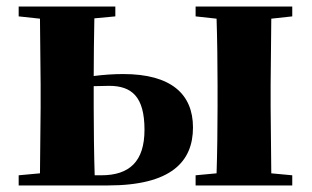

<svg xmlns="http://www.w3.org/2000/svg" viewBox="-20 -566 953 586"><path d="M37 0H309C503 0 569 -73 569 -177C569 -279 502 -340 356 -340C328 -340 297 -338 266 -334C266 -389 267 -460 268 -510L332 -516V-546H37V-516L102 -509L104 -308V-238L102 -37L37 -31ZM266 -303 313 -304C382 -304 421 -271 421 -170C421 -73 375 -31 289 -31H269C267 -89 266 -180 266 -238ZM577 -516 641 -509C643 -451 644 -364 644 -308V-238C644 -182 643 -95 641 -37L577 -31V0H872V-31L808 -37L806 -238V-308L808 -509L872 -516V-546H577Z"/></svg>

Font: Source Han Serif KR Heavy
Style: Regular
Weight: 900
Designer: Ryoko NISHIZUKA 西塚涼子 (kana & ideographs); Frank Grießhammer (Latin, Greek & Cyrillic); Wenlong ZHANG 张文龙 (bopomofo); San
Foundry: Adobe
Version: Version 2.001;hotconv 1.1.0;makeotfexe 2.6.0